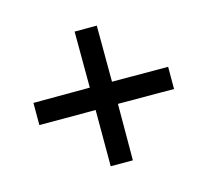

<svg xmlns="http://www.w3.org/2000/svg" viewBox="-100 -665 837 774"><g transform="rotate(30 318.0 -278.5)"><path d="M86.9 -112.3 252.9 -279.3 86.9 -444.3 152.3 -509.8 318.4 -344.7 484.4 -509.8 549.8 -444.3 383.8 -279.3 549.8 -112.3 484.4 -46.9 318.4 -212.9 152.3 -46.9Z"/></g></svg>

Font: Pretendard Std Medium
Style: Regular
Weight: 500
Designer: Base glyphs from Inter by Rasmus Andersson; Hangeul glyphs from Noto Sans CJK(Source Han Sans) by Jang Soo-young and Kan
Foundry: Kil Hyung-jin
Version: Version 1.309